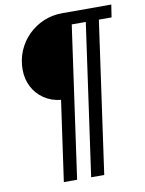

<svg xmlns="http://www.w3.org/2000/svg" viewBox="-93 -751 741 983"><g transform="rotate(-10 277.5 -259.5)"><path d="M158 167 217 -250Q168 -255 130 -280.5Q92 -306 71 -346.5Q50 -387 50 -436Q50 -489 69.5 -534.5Q89 -580 123.5 -614Q158 -648 203 -667Q248 -686 300 -686H555L545 -621H479L368 167H300L411 -621H338L227 167Z"/></g></svg>

Font: Chivo Medium
Style: Italic
Weight: 500
Italic angle: -8.05°
Designer: Hector Gatti
Foundry: Omnibus-Type
Version: Version 2.002